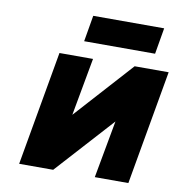

<svg xmlns="http://www.w3.org/2000/svg" viewBox="-79 -771 798 845"><g transform="rotate(10 320.0 -349.0)"><path d="M62 0 152 -511H302L255 -253L488 -511H640L550 0H400L447 -257L214 0ZM250 -581 270 -698H587L567 -581Z"/></g></svg>

Font: Overpass Black
Style: Italic
Weight: 900
Italic angle: -10°
Designer: Delve Withrington, Dave Bailey, Thomas Jockin
Foundry: Delve Fonts LLC
Version: Version 4.000